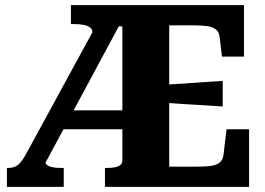

<svg xmlns="http://www.w3.org/2000/svg" viewBox="-20 -730 1037 750"><path d="M228 -299H480L486 -225H203ZM620 -399Q658 -401 696.5 -403.5Q735 -406 773.5 -409Q812 -412 850 -414V-314Q813 -317 774.5 -319Q736 -321 697.5 -323.5Q659 -326 620 -329ZM390 0V-74H399Q416 -74 429 -76.5Q442 -79 450 -85.5Q458 -92 458 -103V-627H444L158 -95Q158 -89 165.5 -84Q173 -79 186.5 -76.5Q200 -74 219 -74H229V0H7V-74H13Q27 -74 38.5 -79Q50 -84 60 -95.5Q70 -107 81 -127L341 -604Q341 -616 331.5 -623Q322 -630 305.5 -633Q289 -636 268 -636H257V-710H933V-509H847L838 -585Q836 -604 824.5 -614Q813 -624 792 -627.5Q771 -631 740 -631H641V-79H743Q771 -79 791.5 -80.5Q812 -82 825 -87.5Q838 -93 844.5 -102Q851 -111 853 -125L865 -225H953V0Z"/></svg>

Font: Roboto Serif SemiCondensed
Style: Bold
Weight: 700
Width: 4
Designer: Greg Gazdowicz
Foundry: Commercial Type
Version: Version 1.007